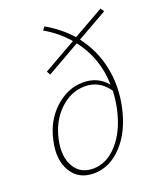

<svg xmlns="http://www.w3.org/2000/svg" viewBox="-134 -800 744 890"><g transform="rotate(-20 238.0 -355.5)"><path d="M476 -686 326 -601Q384 -526 403.5 -432.5Q423 -339 402 -241Q378 -128 316 -62Q254 4 176 4Q101 4 65.5 -54.5Q30 -113 50 -203Q69 -295 132 -352.5Q195 -410 271 -410Q344 -410 388 -356Q385 -489 306 -590L141 -496L131 -514L293 -606Q246 -661 180 -699L192 -715Q261 -676 313 -618L465 -704ZM180 -18Q248 -18 302 -79Q356 -140 378 -244Q386 -283 388 -327Q344 -390 273 -390Q203 -390 148 -337Q93 -284 75 -200Q58 -120 87.5 -69Q117 -18 180 -18Z"/></g></svg>

Font: EauTestText Extralight
Style: Italic
Weight: 250
Italic angle: -12°
Designer: Christian Thalmann (Catharsis Fonts)
Version: Version 0.001;PS 000.001;hotconv 1.0.88;makeotf.lib2.5.64775